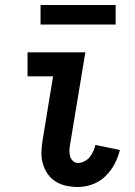

<svg xmlns="http://www.w3.org/2000/svg" viewBox="-20 -739 540 767"><path d="M292 8Q268 8 244.5 3Q221 -2 202.5 -13.5Q184 -25 171 -43.5Q158 -62 151.5 -84Q145 -106 145.5 -130Q146 -154 150 -178L192 -434H90V-530H321L260 -162Q258 -150 257.5 -138Q257 -126 260 -115Q263 -104 271.5 -96Q280 -88 292 -88Q304 -88 317 -94.5Q330 -101 338.5 -111.5Q347 -122 352.5 -134.5Q358 -147 361 -160L459 -140Q452 -111 437.5 -83.5Q423 -56 400.5 -34.5Q378 -13 349 -2.5Q320 8 292 8ZM142 -641V-719H442V-641Z"/></svg>

Font: Iosevka Slab
Style: Bold Italic
Weight: 700
Italic angle: -9°
Monospace: yes
Designer: Belleve Invis
Foundry: Belleve Invis
Version: Version 11.1.0; ttfautohint (v1.8.3)